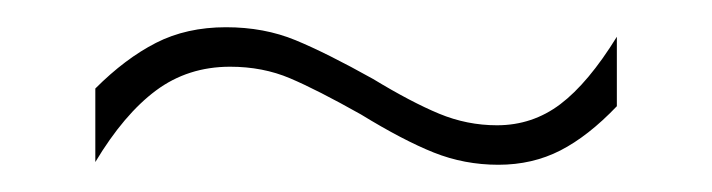

<svg xmlns="http://www.w3.org/2000/svg" viewBox="-20 -435 523 141"><path d="M245 -351Q213 -369 193 -377.5Q173 -386 149 -386Q118 -386 94.5 -368.5Q71 -351 50 -316V-370Q72 -392 94.5 -403.5Q117 -415 146 -415Q174 -415 197 -405.5Q220 -396 254 -377Q282 -360 302.5 -351.5Q323 -343 345 -343Q371 -343 391.5 -358.5Q412 -374 433 -408V-357Q412 -335 391.5 -324.5Q371 -314 346 -314Q321 -314 298.5 -323Q276 -332 245 -351Z"/></svg>

Font: Poiret One
Style: Regular
Weight: 400
Designer: Denis Masharov (denis.masharov@gmail.com), Cyreal (Charset Expansion)
Foundry: Denis Masharov
Version: Version 1.101